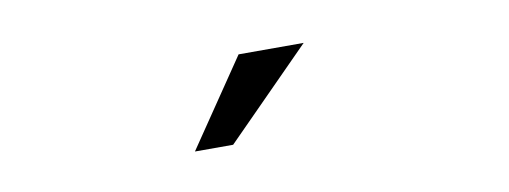

<svg xmlns="http://www.w3.org/2000/svg" viewBox="-32 -217 1063 401"><g transform="rotate(-10 500.0 -16.0)"><path d="M438 76H357L482 -108H620Z"/></g></svg>

Font: Inconsolata UltraExpanded Medium
Style: Regular
Weight: 500
Width: 9
Monospace: yes
Designer: Raph Levien, Cyreal, Brenton Simpson
Foundry: Raph Levien, Cyreal, Google
Version: Version 3.001; ttfautohint (v1.8.2.53-6de2)